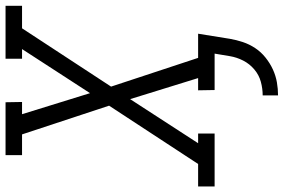

<svg xmlns="http://www.w3.org/2000/svg" viewBox="-194 -594 998 675"><g transform="rotate(-90 304.5 -256.0)"><path d="M307 223V169Q331 169 355 162.5Q379 156 398.5 139.5Q418 123 429.5 100.5Q441 78 445 54L454 0H326L325 -58H368L294 -297L139 -58H173V0H-13V-58H66L271 -371L170 -677H97V-735H283L284 -677H241L315 -438L470 -677H436V-735H622V-677H543L338 -364L439 -58H524L506 54Q502 77 494.5 99.5Q487 122 473.5 142.5Q460 163 440 179Q420 195 398 205Q376 215 353 219Q330 223 307 223Z"/></g></svg>

Font: Iosevka HT Light Extended
Style: Italic
Weight: 300
Width: 7
Italic angle: -9°
Monospace: yes
Designer: Belleve Invis
Foundry: Belleve Invis
Version: Version 32.3.0; ttfautohint (v1.8.4)